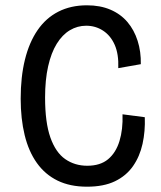

<svg xmlns="http://www.w3.org/2000/svg" viewBox="-20 -692 607 724"><path d="M308 12Q244 12 197 -11Q150 -34 119 -77.5Q88 -121 73 -182.5Q58 -244 58 -320Q58 -402 74 -467Q90 -532 121.5 -578Q153 -624 200 -648Q247 -672 308 -672Q358 -672 396.5 -655.5Q435 -639 460.5 -609Q486 -579 499 -538Q512 -497 511 -450L426 -435Q428 -488 412.5 -523Q397 -558 368.5 -576.5Q340 -595 305 -595Q272 -595 243.5 -578Q215 -561 194 -527Q173 -493 161.5 -442Q150 -391 150 -324Q150 -230 170 -173.5Q190 -117 226 -92Q262 -67 309 -67Q358 -67 387.5 -91.5Q417 -116 430.5 -160Q444 -204 442 -261L526 -250Q528 -197 517.5 -149.5Q507 -102 481.5 -65.5Q456 -29 413.5 -8.5Q371 12 308 12Z"/></svg>

Font: Bricolage Grotesque SemiCondensed
Style: Regular
Weight: 400
Width: 4
Designer: Mathieu Triay
Foundry: Atelier Triay
Version: Version 1.001;gftools[0.9.33.dev8+g029e19f]